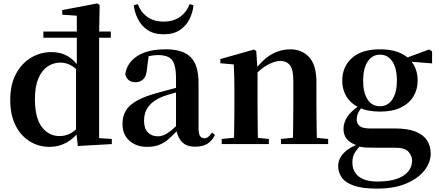

<svg xmlns="http://www.w3.org/2000/svg" viewBox="-20 -839 2556 1118"><path d="M232.6 -619.3V-655.2H625.3V-619.3ZM183.4 -263Q183.4 -151.1 224.1 -98.9Q264.8 -46.7 326.3 -46.7Q357.2 -46.7 384.3 -59.4Q411.5 -72.1 437.8 -100.9L455.7 -92.6L448.3 -83.1Q413.5 -34.5 368.1 -9.2Q322.6 16.2 268.5 16.2Q204 16.2 151.9 -16.7Q99.7 -49.5 69.6 -110.8Q39.6 -172.1 39.6 -256.9Q39.6 -344.7 72.1 -407Q104.7 -469.3 159.6 -502.5Q214.5 -535.7 281.5 -535.7Q334 -535.7 375.2 -511.5Q416.4 -487.3 450 -434.9H459.1L440.3 -420.6Q412.9 -449.4 386.3 -462Q359.7 -474.6 331.9 -474.6Q291.2 -474.6 257.5 -452Q223.9 -429.5 203.6 -382.5Q183.4 -335.6 183.4 -263ZM631.1 0 433 11.2 423.4 -80.3 422.7 -81.9V-442.6L427.4 -452.2V-747.6L342.4 -753.3V-780.3L545.9 -819L560.2 -810L557.2 -641.7V-34.7L631.1 -29.9Z M836.6 16.2Q774.2 16.2 733.8 -19.4Q693.3 -54.9 693.3 -117.6Q693.3 -161.2 712 -193.6Q730.7 -226.1 775.1 -251.5Q819.6 -277 895.4 -297.9Q934.8 -309.4 984.4 -322Q1034 -334.6 1074 -344.4V-318.9Q1034 -308.9 994 -297.6Q953.9 -286.4 927.1 -276.7Q873.3 -254.9 846.1 -220.6Q818.8 -186.4 818.8 -135.9Q818.8 -90.4 841.1 -67.9Q863.3 -45.3 900 -45.3Q916.3 -45.3 934.7 -52.6Q953.1 -59.9 977.4 -79.7Q1001.8 -99.4 1035.3 -135.5L1050.8 -82.4H1015.7Q986.6 -50.6 961.2 -28.7Q935.7 -6.8 906.4 4.7Q877 16.2 836.6 16.2ZM1116.1 15.2Q1064.6 15.2 1037.9 -14.2Q1011.2 -43.6 1004.9 -94V-96.5V-381.4Q1004.9 -434.7 994.8 -464.5Q984.7 -494.3 961.6 -506.3Q938.5 -518.3 900 -518.3Q874.4 -518.3 847.3 -512.2Q820.2 -506.1 783.8 -491.2L846.1 -516.3L835.9 -439.2Q833.3 -395.9 814.6 -378Q795.8 -360.2 770.3 -360.2Q721.1 -360.2 709.2 -406.5Q718.9 -473.5 779.4 -512.7Q839.9 -551.9 945.1 -551.9Q1045.4 -551.9 1090.7 -505.9Q1136.1 -459.8 1136.1 -356.2V-94.8Q1136.1 -60.3 1144.8 -47Q1153.6 -33.8 1169.7 -33.8Q1181.3 -33.8 1191.3 -40.9Q1201.3 -48.1 1214.7 -67.2L1231.9 -53.4Q1214 -17.5 1186.2 -1.1Q1158.4 15.2 1116.1 15.2ZM759.1 -808.2 782.6 -815.2Q799 -768.8 837 -741.1Q875 -713.3 932.9 -713.3Q991.1 -713.3 1029.7 -741.8Q1068.2 -770.3 1084.2 -815.2L1106.7 -808.2Q1102.9 -767.4 1084 -728.7Q1065.1 -690.1 1028.1 -664.7Q991 -639.3 932.9 -639.3Q875.8 -639.3 838.6 -664.7Q801.5 -690.1 782.6 -728.7Q763.6 -767.4 759.1 -808.2Z M1271 0V-29.9L1376.6 -40.2H1439.7L1545.6 -29.9V0ZM1341.2 0Q1342.9 -25.5 1343.4 -67.4Q1343.9 -109.4 1344.4 -154.8Q1344.9 -200.3 1344.9 -234.8V-310.2Q1344.9 -360 1344 -393.7Q1343.2 -427.5 1341.2 -463.8L1263.1 -470.7V-495.2L1459.2 -550.4L1472.2 -541.7L1479.6 -428V-425.6V-234.8Q1479.6 -200.3 1480.1 -154.8Q1480.6 -109.4 1481.1 -67.4Q1481.6 -25.5 1482.6 0ZM1616.3 0V-29.9L1720.2 -40.2H1782.8L1890.9 -29.9V0ZM1685 0Q1686 -25.5 1686.5 -66.9Q1687 -108.4 1687.5 -153.8Q1688 -199.3 1688 -234.8V-369.8Q1688 -433.2 1668.6 -458.7Q1649.2 -484.2 1611.2 -484.2Q1580.6 -484.2 1536.8 -460.5Q1493.1 -436.8 1447.5 -383.3L1442.6 -425.7H1457.9Q1514.1 -497.3 1564.7 -524.6Q1615.3 -551.9 1669.5 -551.9Q1738.6 -551.9 1780.5 -505.8Q1822.5 -459.6 1822.5 -360.5V-234.8Q1822.5 -199.3 1823 -153.8Q1823.5 -108.4 1824.3 -66.9Q1825.2 -25.5 1826.2 0Z M2174.8 259.3Q2088.7 259.3 2039.2 241.5Q1989.8 223.8 1969.5 193.9Q1949.2 164.1 1949.2 128Q1949.2 85.1 1983.1 50.6Q2016.9 16.2 2085.3 -7.2L2088.4 -0.8Q2060.7 27 2046.3 49.7Q2031.9 72.4 2031.9 106.1Q2031.9 160.8 2069.7 189.4Q2107.5 218 2175.1 218Q2277.2 218 2328.3 184.5Q2379.4 151 2379.4 95.5Q2379.4 68.3 2358.4 44.8Q2337.4 21.2 2282.8 21.2H2167.7Q2129.6 21.2 2106.6 19.9Q2083.7 18.5 2062.4 11.6V8.1Q1980.1 -15.7 1980.1 -88.6Q1980.1 -123.2 2001.3 -157.2Q2022.5 -191.1 2076.2 -227.3V-236.3L2095.8 -226.5Q2076.3 -202.1 2066.8 -184.1Q2057.3 -166 2057.3 -143Q2057.3 -118.4 2074.9 -104.7Q2092.6 -91 2132.8 -91H2279.1Q2354.5 -91 2400.2 -72.5Q2445.8 -54 2466.9 -21.1Q2487.9 11.8 2487.9 55.3Q2487.9 106.6 2451.4 153.4Q2415 200.2 2345 229.8Q2275 259.3 2174.8 259.3ZM2192.3 -189.2Q2120.3 -189.2 2071.3 -212.6Q2022.4 -236.1 1997.6 -276.7Q1972.8 -317.3 1972.8 -369.1Q1972.8 -449.4 2028.6 -500.6Q2084.5 -551.9 2193.1 -551.9Q2251.8 -551.9 2294.7 -536.6Q2337.6 -521.4 2363.6 -494L2367.7 -489.8Q2411.9 -443.3 2411.9 -369.1Q2411.9 -317.3 2386.9 -276.7Q2362 -236.1 2313.4 -212.6Q2264.8 -189.2 2192.3 -189.2ZM2192.1 -220.4Q2239.1 -220.4 2265.1 -260.8Q2291.1 -301.2 2291.1 -369.4Q2291.1 -441.2 2264.8 -481Q2238.4 -520.7 2193.3 -520.7Q2147 -520.7 2120.8 -480.5Q2094.5 -440.2 2094.5 -369.1Q2094.5 -300.9 2119.9 -260.6Q2145.3 -220.4 2192.1 -220.4ZM2330.2 -482.9V-498.4H2336.2L2478.6 -550.8L2496 -539.8V-469.9Z"/></svg>

Font: Noto Serif JP
Style: Regular
Weight: 200
Designer: Ryoko NISHIZUKA 西塚涼子 (kana & ideographs); Frank Grießhammer (Latin, Greek & Cyrillic); Wenlong ZHANG 张文龙 (bopomofo); San
Foundry: Adobe
Version: Version 2.001;hotconv 1.1.0;makeotfexe 2.6.0